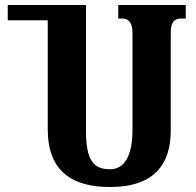

<svg xmlns="http://www.w3.org/2000/svg" viewBox="-20 -734 784 768"><path d="M723 -714H453V-660H468C492 -660 510 -646 510 -602V-216C510 -109 477 -57 420 -57C353 -57 324 -94 324 -211V-714H11V-653H171V-217C171 -51 266 14 420 14C597 14 663 -77 663 -212V-602C663 -646 677 -660 706 -660H723Z"/></svg>

Font: Noto Serif Georgian ExtraCondensed ExtraBold
Style: Regular
Weight: 800
Width: 2
Designer: Monotype Design Team, Akaki Razmadze
Foundry: Google LLC
Version: Version 2.003